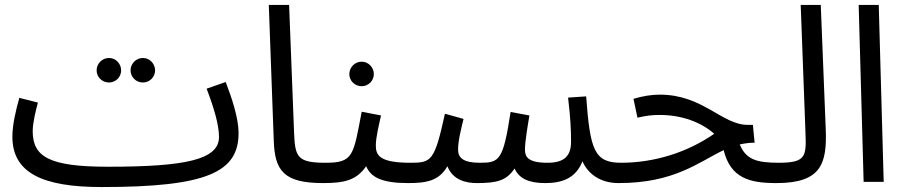

<svg xmlns="http://www.w3.org/2000/svg" viewBox="-20 -734 3652 775"><path d="M557 -401C584 -401 606 -423 606 -450C606 -477 584 -500 557 -500C529 -500 507 -477 507 -450C507 -423 529 -401 557 -401ZM420 -401C447 -401 469 -423 469 -450C469 -477 447 -500 420 -500C392 -500 370 -477 370 -450C370 -423 392 -401 420 -401ZM390 21C816 21 943 -39 943 -197C943 -257 916 -338 891 -403L814 -376C843 -300 864 -231 864 -181C864 -89 727 -61 416 -61C178 -61 112 -101 112 -205C112 -239 125 -290 133 -320L58 -339C44 -289 30 -231 30 -182C30 -36 152 21 390 21Z M1284 5C1313 5 1334 -16 1334 -38C1334 -59 1322 -77 1294 -77C1179 -77 1171 -101 1167 -199L1147 -714H1065L1085 -167C1089 -47 1123 5 1284 5Z M1440 -386C1467 -386 1489 -408 1489 -435C1489 -462 1467 -485 1440 -485C1412 -485 1390 -462 1390 -435C1390 -408 1412 -386 1440 -386ZM1284 5C1372 5 1419 -7 1458 -63C1477 -18 1522 5 1627 5C1656 5 1677 -16 1677 -38C1677 -59 1665 -77 1637 -77C1512 -77 1497 -107 1497 -147C1497 -179 1510 -232 1518 -268L1440 -283C1406 -106 1407 -77 1294 -77Z M1627 5C1702 5 1752 -4 1786 -63C1808 -6 1863 5 1905 5C1986 5 2025 -5 2057 -54C2075 -14 2113 5 2181 5C2246 5 2304 -13 2331 -83C2353 -33 2402 5 2477 5C2506 5 2527 -16 2527 -38C2527 -59 2515 -77 2487 -77C2378 -77 2362 -130 2346 -345L2273 -340C2283 -257 2285 -208 2285 -162C2285 -104 2257 -77 2190 -77C2111 -77 2099 -101 2099 -130C2099 -164 2111 -232 2117 -268L2041 -282C2011 -86 1996 -77 1917 -77C1850 -77 1829 -97 1829 -130C1829 -168 1843 -220 1851 -254L1776 -275C1734 -84 1722 -77 1637 -77Z M2477 5C2703 5 2800 -80 2901 -128C2929 -14 3007 5 3114 5C3143 5 3164 -16 3164 -38C3164 -59 3152 -77 3124 -77C3032 -77 2991 -91 2966 -151C2985 -155 3004 -158 3026 -158L3019 -230H2998C2894 -230 2818 -352 2643 -352C2609 -352 2573 -346 2537 -335L2553 -259C2589 -267 2610 -270 2643 -270C2733 -270 2811 -240 2863 -194C2756 -120 2624 -77 2486 -77Z M3114 5C3294 5 3319 -72 3313 -214L3293 -714H3212L3231 -205C3235 -104 3236 -77 3123 -77Z M3466 0H3547L3527 -714H3446Z"/></svg>

Font: Noto Sans Arabic UI
Style: Regular
Weight: 400
Designer: Monotype Design Team, Nadine Chahine and Nizar Qandah
Foundry: Monotype Imaging Inc.
Version: Version 2.010